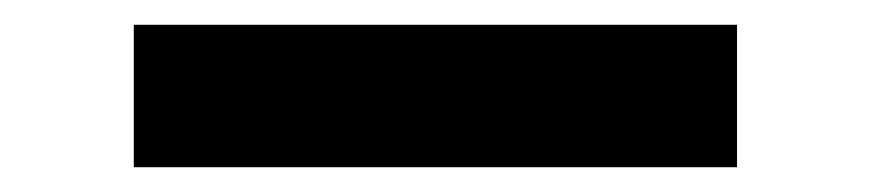

<svg xmlns="http://www.w3.org/2000/svg" viewBox="-20 -20 703 155"><path d="M88 115H575V0H88Z"/></svg>

Font: Plus Jakarta Sans
Style: Bold
Weight: 700
Designer: Gumpita Rahayu
Foundry: Tokotype
Version: Version 2.004; ttfautohint (v1.8.3)